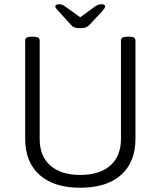

<svg xmlns="http://www.w3.org/2000/svg" viewBox="-20 -874 752 900"><path d="M356 6Q233 6 165.5 -54Q98 -114 98 -224V-684Q98 -693 105 -697.5Q112 -702 128 -702H136Q153 -702 159.5 -697.5Q166 -693 166 -684V-223Q166 -142 216 -98Q266 -54 356 -54Q447 -54 497 -98Q547 -142 547 -223V-684Q547 -693 554 -697.5Q561 -702 577 -702H585Q602 -702 608.5 -697.5Q615 -693 615 -684V-224Q615 -114 547.5 -54Q480 6 356 6ZM454 -854Q464 -854 468.5 -851.5Q473 -849 473 -844Q473 -840 469 -834Q465 -828 458 -820L399 -757Q393 -751 387.5 -748Q382 -745 374.5 -743.5Q367 -742 356 -742Q345 -742 337.5 -743.5Q330 -745 324.5 -747.5Q319 -750 314 -756L255 -821Q248 -828 243.5 -834Q239 -840 239 -844Q239 -849 244 -851.5Q249 -854 258 -854Q266 -854 272.5 -851.5Q279 -849 289 -841L356 -793L422 -841Q431 -848 439 -851Q447 -854 454 -854Z"/></svg>

Font: Asap Light
Style: Regular
Weight: 300
Designer: Pablo Cosgaya
Foundry: Omnibus-Type
Version: Version 3.001